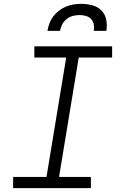

<svg xmlns="http://www.w3.org/2000/svg" viewBox="-20 -975 640 995"><path d="M48 0V-58H221L323 -677H158V-735H561V-677H388L286 -58H451V0ZM226 -815Q229 -835 236.5 -854.5Q244 -874 256.5 -890.5Q269 -907 286 -920Q303 -933 322.5 -941Q342 -949 362 -952Q382 -955 402 -955Q431 -955 459 -947.5Q487 -940 506 -920.5Q525 -901 530.5 -872.5Q536 -844 531 -815H466Q469 -832 466 -848.5Q463 -865 452 -876.5Q441 -888 425 -892.5Q409 -897 392 -897Q375 -897 357.5 -892.5Q340 -888 325.5 -876.5Q311 -865 302.5 -848.5Q294 -832 291 -815Z"/></svg>

Font: Iosevka Curly Slab LtExObl
Style: Regular
Weight: 300
Width: 7
Italic angle: -9°
Monospace: yes
Designer: Belleve Invis
Foundry: Belleve Invis
Version: Version 11.1.0; ttfautohint (v1.8.3)